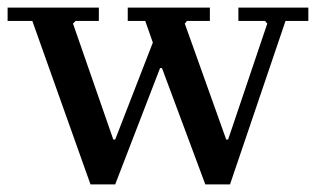

<svg xmlns="http://www.w3.org/2000/svg" viewBox="-31 -485 833 505"><path d="M596 -465H780V-430H720L574 0H509L395 -306H390L272 0H207L54 -430H-11V-465H229V-430H168L161 -423L267 -118H272L371 -373L351 -430H305V-465H521V-430H461L455 -423L564 -118H569L672 -423L666 -430H596Z"/></svg>

Font: Brygada 1918 Medium
Style: Regular
Weight: 500
Designer: Mateusz Machalski | Borys Kosmynka | Przemek Hoffer
Foundry: NIEPODLEGLA 2018
Version: Version 3.006